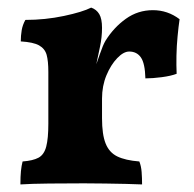

<svg xmlns="http://www.w3.org/2000/svg" viewBox="-20 -487 515 510"><path d="M108.4 -295.9Q108.4 -325.2 103.8 -341.6Q99.1 -357.9 83.7 -366.5Q68.4 -375 35.2 -377Q35.2 -392.1 37.6 -406.5Q40 -420.9 47.4 -434.1Q100.1 -434.1 149.7 -444.6Q199.2 -455.1 222.2 -466.8Q236.3 -461.9 243.7 -449.5Q251 -437 251 -413.1Q251 -388.2 245.6 -362.8Q241.2 -342.3 235.8 -316.4Q240.7 -330.1 245.6 -344.2Q253.4 -367.2 260.3 -378.9Q282.2 -414.1 314.2 -437Q346.2 -460 386.2 -460Q425.3 -460 457 -436Q454.1 -416 451.7 -390.6Q449.2 -365.2 448.7 -339.1Q448.2 -313 449.2 -291Q434.1 -285.2 409.7 -282Q385.3 -278.8 366.2 -278.8Q365.2 -318.8 354.2 -334.5Q343.3 -350.1 323.2 -350.1Q308.1 -350.1 291.3 -332.5Q274.4 -314.9 262.7 -286.9Q251 -258.8 251 -225.1V-172.9Q251 -129.9 260.5 -106Q270 -82 291.5 -71.5Q313 -61 350.1 -58.1Q355 -45.9 356.2 -30Q357.4 -14.2 357.4 2.9Q340.3 2 314.7 1.5Q289.1 1 260 0.5Q231 0 203.1 0Q158.2 0 110.1 0.5Q62 1 34.2 2.9Q34.2 -18.1 35.6 -32.5Q37.1 -46.9 40 -58.1Q67.4 -60.1 82.3 -68.1Q97.2 -76.2 102.8 -97.7Q108.4 -119.1 108.4 -158.2Z"/></svg>

Font: Ekush
Style: Regular
Weight: 400
Designer: Jayed Ahsan Saad & S M Khalid Hossain
Foundry: Codepotro
Version: Codepotro Ekush; Version 0.600